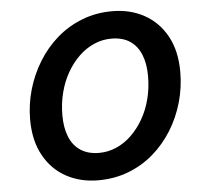

<svg xmlns="http://www.w3.org/2000/svg" viewBox="-52 -763 868 830"><g transform="rotate(-5 382.5 -347.5)"><path d="M341.8 14.2Q264 14.2 202.5 -19.5Q141 -53.2 105.8 -117.8Q70.5 -182.2 70.5 -272.8Q70.5 -339.2 89 -403Q107.5 -466.8 141.8 -522.2Q176 -577.8 224.5 -619.8Q273 -661.8 333.5 -685.2Q394 -708.8 464 -708.8Q542.5 -708.8 603.6 -675Q664.8 -641.2 700 -577.2Q735.2 -513.2 735.2 -422Q735.2 -354.5 717.1 -290.8Q699 -227 664.8 -171.6Q630.5 -116.2 582.4 -74.5Q534.2 -32.8 473.4 -9.2Q412.5 14.2 341.8 14.2ZM355.5 -103.5Q395 -103.5 431 -119.4Q467 -135.2 496.6 -164Q526.2 -192.8 548.5 -231.5Q570.8 -270.2 582.8 -317.4Q594.8 -364.5 594.8 -415.8Q594.8 -469.8 578.8 -509.1Q562.8 -548.5 530.8 -569.8Q498.8 -591 450.2 -591Q410.8 -591 374.8 -575.1Q338.8 -559.2 309.1 -530.5Q279.5 -501.8 257.2 -463Q235 -424.2 223 -377.2Q211 -330.2 211 -279Q211 -225 227 -185.5Q243 -146 275.5 -124.8Q308 -103.5 355.5 -103.5Z"/></g></svg>

Font: Ubuntu Sans
Style: Italic
Weight: 400
Italic angle: -13.5°
Designer: Dalton Maag Ltd
Foundry: Dalton Maag Ltd
Version: Version 1.006